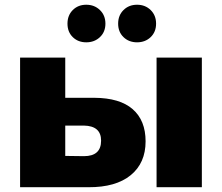

<svg xmlns="http://www.w3.org/2000/svg" viewBox="-20 -783 929 803"><path d="M350.1 0H64V-542H252.9V-374H374Q481 -373.5 534.9 -326.4Q588.9 -279.3 588.9 -191.9Q588.9 -101.1 526.6 -50.3Q464.4 0.5 350.1 0ZM634.8 0V-542H824.2V0ZM610.1 -627.7Q587.4 -606 553.2 -606Q519 -606 496.6 -627.7Q474.1 -649.4 474.1 -684.1Q474.1 -718.8 496.6 -741Q519 -763.2 553.2 -763.2Q587.4 -763.2 610.1 -741Q632.8 -718.8 632.8 -684.1Q632.8 -649.4 610.1 -627.7ZM397.9 -627.7Q375 -606 340.8 -606Q306.6 -606 284.4 -627.7Q262.2 -649.4 262.2 -684.1Q262.2 -718.8 284.4 -741Q306.6 -763.2 340.8 -763.2Q375 -763.2 397.9 -741Q420.9 -718.8 420.9 -684.1Q420.9 -649.4 397.9 -627.7ZM331.1 -129.9Q402.8 -129.9 402.8 -194.8Q402.8 -256.3 331.1 -257.8H252.9V-130.9Z"/></svg>

Font: Montserrat ExtraBold
Style: Regular
Weight: 800
Designer: Julieta Ulanovsky
Foundry: Julieta Ulanovsky
Version: Version 9.000